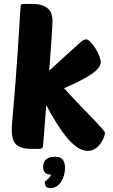

<svg xmlns="http://www.w3.org/2000/svg" viewBox="-20 -760 579 980"><path d="M516 -81Q516 -76 511 -61Q506 -46 495 -30Q484 -14 467.5 -2Q451 10 428 10Q401 10 374.5 -8Q348 -26 322 -57Q296 -88 269.5 -130.5Q243 -173 216 -223Q212 -170 208 -119Q204 -68 200 -20Q199 -8 195 -4Q191 0 178 0H142Q111 0 91 -6.5Q71 -13 60 -25Q49 -37 44.5 -55.5Q40 -74 40 -98Q40 -110 41 -123Q42 -136 44 -160Q46 -184 49.5 -223Q53 -262 58 -326Q63 -390 69.5 -483.5Q76 -577 84 -711Q85 -733 89 -737Q92 -740 105 -740H144Q175 -740 195 -733Q215 -726 227 -714Q239 -702 243.5 -686Q248 -670 248 -653Q248 -643 246.5 -619.5Q245 -596 243 -562.5Q241 -529 237.5 -487Q234 -445 231 -399L391 -545Q400 -553 407.5 -556Q415 -559 419 -559Q430 -559 443 -545Q456 -531 467.5 -512.5Q479 -494 486.5 -474.5Q494 -455 494 -443Q494 -414 447.5 -382Q401 -350 307 -310Q349 -263 387 -224Q425 -185 453.5 -155Q482 -125 499 -106Q516 -87 516 -81ZM240 131Q217 131 208.5 120Q200 109 200 92Q200 66 215.5 53Q231 40 259 40Q291 40 301.5 56.5Q312 73 312 96Q312 116 306.5 135Q301 154 291.5 168.5Q282 183 268 191.5Q254 200 238 200Q218 200 213 190Q208 180 208 168Q208 167 213 163Q218 159 224 154Q230 149 235 143Q240 137 240 131Z"/></svg>

Font: Poetsen One
Style: Regular
Weight: 400
Designer: Pablo Impallari, Rodrigo Fuenzalida
Foundry: Pablo Impallari, Rodrigo Fuenzalida
Version: Version 1.001; ttfautohint (v0.93) -l 8 -r 50 -G 200 -x 14 -